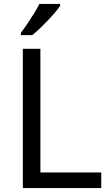

<svg xmlns="http://www.w3.org/2000/svg" viewBox="-20 -964 564 984"><path d="M97 0V-714H187V-80H499V0ZM288 -934Q279 -920 262 -900Q245 -880 224.5 -858.5Q204 -837 183.5 -817.5Q163 -798 145 -784H87V-796Q102 -815 119.5 -841Q137 -867 154 -894.5Q171 -922 182 -944H288Z"/></svg>

Font: Noto Sans Myanmar
Style: Regular
Weight: 400
Designer: Monotype Design Team
Foundry: Monotype Imaging Inc.
Version: Version 2.107